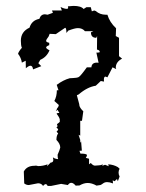

<svg xmlns="http://www.w3.org/2000/svg" viewBox="-20 -609 484 638"><path d="M174.3 -309.1 168.5 -327.1Q190.4 -343.3 211.9 -349.1L222.2 -349.6Q235.4 -350.1 241.2 -352.8Q247.1 -355.5 268.6 -385.3H283.7Q284.7 -400.9 302.2 -400.9L307.6 -400.4L300.3 -434.1H303.2Q311.5 -434.1 311.5 -436.5Q311.5 -442.4 302.2 -444.3L302.7 -489.3L299.8 -483.4Q282.2 -483.4 282.2 -501.5L290.5 -505.4H262.2Q253.9 -515.6 238.8 -515.6Q228.5 -515.6 207 -507.3L200.7 -499.5Q200.7 -516.6 196.3 -516.6L165.5 -495.6L145 -496.6L141.6 -487.8Q133.3 -477.5 133.3 -473.1Q133.3 -468.8 143.6 -466.8V-459Q133.3 -455.1 133.3 -451.2Q133.3 -447.3 144.5 -441.9Q135.3 -419.4 113.8 -410.2L107.4 -398.9L117.2 -389.2L89.8 -378.4Q88.4 -390.6 81.1 -390.6Q75.7 -390.6 65.9 -382.3L65.4 -407.2L52.7 -400.9Q50.3 -417 40 -430.2Q42 -438 52.7 -450.2Q49.3 -457.5 49.3 -473.6Q49.3 -503.9 78.1 -517.1Q85.4 -541.5 110.8 -546.4Q115.7 -561.5 129.4 -561.5L138.2 -560.1L155.8 -566.4L152.8 -574.2H185.5L181.2 -585.9Q193.4 -579.6 201.7 -579.6Q206.5 -579.6 206.5 -583.5L205.6 -587.9L224.1 -589.4Q249.5 -589.4 257.8 -579.1L267.1 -585H281.7L285.2 -571.3L293 -574.2L298.3 -572.3Q312 -560.1 331.5 -560.1H336.9Q344.2 -535.2 365.7 -515.1L364.7 -489.3L375.5 -483.4V-422.4L385.7 -414.1Q364.7 -403.3 364.7 -383.8L366.2 -379.4L354 -385.3L336.9 -352.1L330.6 -354.5Q325.2 -354.5 325.2 -344.2L325.7 -337.9L314.9 -339.8L298.3 -324.2Q270 -319.8 241.7 -295.4L235.4 -292.5L243.2 -263.2L244.1 -256.8Q247.6 -247.6 256.8 -239.3L252.4 -207.5H246.6V-158.2L241.2 -161.1L246.6 -144V-134.3L249.5 -139.2L252 -108.4L244.1 -107.9L247.1 -98.6Q267.6 -98.6 269 -93.8Q269 -89.8 265.1 -84.5L275.9 -81.5V-63L281.7 -67.4Q289.1 -58.6 295.4 -58.6L308.6 -59.6Q315.4 -59.6 321.8 -63L319.8 -58.1L329.1 -61.5L341.3 -56.6L339.4 -63Q357.4 -62 371.6 -53.7L377.4 -48.3Q374 -42 374 -35.6Q374 -28.8 377.4 -22.5L371.6 -6.8L368.7 -14.2L360.8 -6.8L354.5 -9.8L355.5 0.5Q344.2 -3.9 335.9 -3.9Q327.6 -3.9 321.5 1.2Q315.4 6.3 310.5 6.3L300.8 7.8Q285.2 -1 271.5 -1Q258.3 -1 244.1 7.3L231.4 7.8Q223.6 -1.5 216.8 -1.5Q210.4 -1.5 205.6 5.9L183.1 2L149.9 8.8H138.2Q135.7 2.9 131.8 2.9Q127.9 2.9 123 8.8Q117.7 0 106.4 0L75.7 5.9Q67.4 5.9 60.5 0.5L59.1 -39.1Q69.3 -58.1 94.2 -58.1L98.6 -58.6Q102.5 -58.6 106.4 -57.1Q122.6 -57.1 138.2 -63L136.2 -56.6L148.4 -68.8Q157.2 -68.8 157.2 -78.1L155.8 -86.4Q160.6 -81.5 173.3 -80.1Q171.4 -83.5 171.4 -94.7L177.2 -108.9L180.2 -118.7Q180.2 -131.3 167.5 -144Q167.5 -158.7 173.3 -165.5L168 -171.4L173.3 -177.7Q172.9 -182.1 167.5 -184.6L171.4 -189.9L169.4 -194.8Q169.4 -197.3 174.3 -200.2Q179.2 -203.1 179.2 -208H178.2L178.7 -212.4Q176.8 -220.2 168 -231Q168.9 -233.4 172.9 -233.4L177.2 -233.9L175.3 -237.8Q172.9 -238.8 172.9 -241.2V-242.2L172.4 -243.7L165.5 -240.2L169.9 -247.6H168.5Q175.3 -254.4 175.3 -260.3L160.6 -273.4Q168.9 -289.1 168.9 -309.1Z"/></svg>

Font: Truetypewriter PolyglOTT
Style: Regular
Weight: 400
Designer: Sergey Beatoff a.k.a. Sam_T
Version: Version 3.76